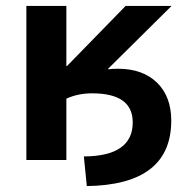

<svg xmlns="http://www.w3.org/2000/svg" viewBox="-20 -540 633 648"><path d="M345 -308 346 -306Q356 -308 378 -308Q462 -308 510 -261Q558 -214 558 -133Q558 84 273 88L263 -12Q428 -13 428 -127Q428 -225 291 -225Q243 -225 204 -207V0H69V-520H204V-317H206L404 -520H559Z"/></svg>

Font: Mplus 1p Bold
Style: Bold
Weight: 700
Version: Version 1.061